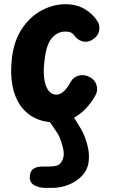

<svg xmlns="http://www.w3.org/2000/svg" viewBox="-20 -571 554 912"><path d="M241.5 10Q186.5 10 144.8 -11Q103 -32 76 -71.2Q49 -110.5 38.8 -165.8Q28.5 -221 36 -290Q45.5 -376.5 84.2 -434.5Q123 -492.5 178.2 -521.8Q233.5 -551 291 -551Q343 -551 382 -528.2Q421 -505.5 443.5 -469Q456 -450.5 450.5 -424.2Q445 -398 418.5 -382Q394 -367.5 370.2 -375Q346.5 -382.5 332.5 -403Q327 -411 317.8 -416Q308.5 -421 290 -421Q253 -421 226 -389.8Q199 -358.5 191 -279.5Q186.5 -243.5 188.5 -214.5Q190.5 -185.5 198 -164.5Q205.5 -143.5 218.2 -132.5Q231 -121.5 248 -121.5Q265 -121.5 281.8 -136Q298.5 -150.5 316 -182.5Q328.5 -205 354.5 -212Q380.5 -219 407 -204.5Q431.5 -192 438.8 -166Q446 -140 433 -117.5Q415 -84.5 387.5 -55.2Q360 -26 323.5 -8Q287 10 241.5 10ZM195.5 321.5Q165.5 321.5 143.2 309Q121 296.5 121.5 270.5Q122 243 137.5 231.5Q153 220 183 220H213Q254.5 220 267 204.8Q279.5 189.5 282 171Q284.5 155.5 279.5 133.2Q274.5 111 266.8 90.8Q259 70.5 252.5 61Q235 34.5 220.5 14Q206 -6.5 180.5 -29.5Q164.5 -44 170.2 -57Q176 -70 192.8 -78Q209.5 -86 225.5 -86Q247.5 -86 263.2 -79.2Q279 -72.5 293 -59.5Q317 -36.5 330 -14.8Q343 7 363.5 39.5Q379.5 65 392.2 107.5Q405 150 402 188.5Q399 231 372.5 260.8Q346 290.5 307.2 306Q268.5 321.5 227 321.5Z"/></svg>

Font: Edu SA Hand Cursive
Style: Regular
Weight: 400
Designer: Tina and Corey Anderson, Eben Sorkin, Mirko Velimirovic
Foundry: Google for Education
Version: Version 2.000